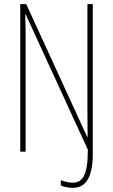

<svg xmlns="http://www.w3.org/2000/svg" viewBox="-20 -734 546 929"><path d="M332 175C396 175 429 124 429 7V-714H403V-179C403 -149 404 -111 404 -71H402L107 -714H78V0H104V-554C104 -610 103 -639 102 -665H104L405 -10C405 112 381 150 331 150C313 150 288 144 274 137V163C287 170 312 175 332 175Z"/></svg>

Font: Noto Sans Myanmar ExtraCondensed Thin
Style: Regular
Weight: 100
Width: 2
Designer: Monotype Design Team
Foundry: Monotype Imaging Inc.
Version: Version 2.107